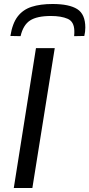

<svg xmlns="http://www.w3.org/2000/svg" viewBox="-20 -941 447 961"><path d="M49 0 160 -700H254L142 0ZM243 -921Q326 -921 366.5 -895.5Q407 -870 407 -803Q407 -782 402 -761L351 -760Q352 -768 352 -774.5Q352 -781 352 -787Q351 -833 318.5 -847Q286 -861 235 -861Q165 -861 130.5 -838.5Q96 -816 83 -760L32 -761Q42 -824 68.5 -858.5Q95 -893 138.5 -907Q182 -921 243 -921Z"/></svg>

Font: Georama Extended
Style: Italic
Weight: 400
Width: 7
Italic angle: -9°
Designer: Jean-Baptiste Levee
Foundry: Production Type
Version: Version 1.000